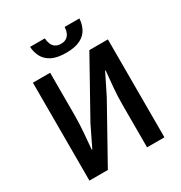

<svg xmlns="http://www.w3.org/2000/svg" viewBox="-215 -1103 1182 1255"><g transform="rotate(-30 376.5 -475.5)"><path d="M94 0V-739H224V-419Q224 -357 218.5 -290.5Q213 -224 208 -167H212L288 -323L520 -739H660V0H529V-322Q529 -384 534.5 -448.5Q540 -513 546 -571H542L465 -416L233 0ZM381 -799Q314 -799 274 -819.5Q234 -840 215.5 -875Q197 -910 195 -951H306Q308 -927 315.5 -908Q323 -889 339.5 -878Q356 -867 381 -867Q407 -867 423 -878Q439 -889 447 -908Q455 -927 456 -951H567Q565 -910 547 -875Q529 -840 489 -819.5Q449 -799 381 -799Z"/></g></svg>

Font: Noto Sans KR SemiBold
Style: Regular
Weight: 600
Designer: Ryoko NISHIZUKA  (kana, bopomofo & ideographs); Paul D. Hunt (Latin, Greek & Cyrillic); Sandoll Communications , Soo-you
Foundry: Adobe
Version: Version 2.004-H2;hotconv 1.0.118;makeotfexe 2.5.65603